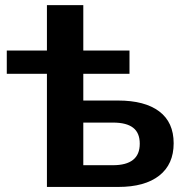

<svg xmlns="http://www.w3.org/2000/svg" viewBox="-20 -739 740 759"><path d="M165.5 -447.3H6.8V-539.1H165.5V-718.8H309.3V-539.1H491.9V-447.3H309.3V-341.6H446.5Q552.5 -341.6 609.5 -298.6Q666.5 -255.6 666.5 -172.6Q666.5 -89.6 609.5 -44.8Q552.5 0 447.3 0H165.5ZM532.5 -170.9Q532.5 -213.9 506.2 -234.1Q479.9 -254.4 426.8 -254.4H309.3V-85.9H426.6Q479 -85.9 505.7 -106.9Q532.5 -127.9 532.5 -170.9Z"/></svg>

Font: Min Sans VF VF
Style: Regular
Weight: 400
Designer: Jinseong-Kim, NotoSansCJK, Nunito
Foundry: Jinseong-Kim
Version: Version 1.420;Glyphs 3.1.2 (3151)